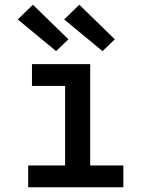

<svg xmlns="http://www.w3.org/2000/svg" viewBox="-20 -791 640 811"><path d="M99 0V-92H255V-428H115V-520H361V-92H501V0ZM413 -575 251 -709 315 -771 465 -625ZM217 -575 55 -709 119 -771 269 -625Z"/></svg>

Font: Iosevka SS04 Semibold Extended
Style: Regular
Weight: 600
Width: 7
Monospace: yes
Designer: Belleve Invis
Foundry: Belleve Invis
Version: Version 19.0.0; ttfautohint (v1.8.4)